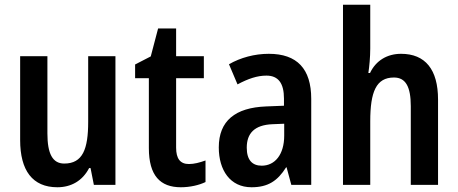

<svg xmlns="http://www.w3.org/2000/svg" viewBox="-20 -780 1933 810"><path d="M467 -543H352V-266C352 -151 329 -90 251 -90C202 -90 180 -131 180 -217V-543H65V-189C65 -61 117 10 222 10C280 10 328 -17 356 -71H362L376 0H467Z M777 -88C740 -88 723 -111 723 -157V-450H840V-543H723V-660H647L616 -542L550 -508V-450H608V-155C608 -39 656 10 743 10C782 10 820 1 847 -12V-103C822 -94 799 -88 777 -88Z M1114 -553C1054 -553 995 -537 946 -509L982 -424C1027 -448 1065 -461 1104 -461C1154 -461 1178 -429 1178 -364V-334L1103 -331C972 -326 903 -270 903 -158C903 -62 951 10 1041 10C1111 10 1151 -17 1187 -74H1189L1209 0H1293V-363C1293 -490 1233 -553 1114 -553ZM1130 -256 1179 -258V-208C1179 -128 1140 -81 1084 -81C1045 -81 1021 -104 1021 -157C1021 -217 1053 -253 1130 -256Z M1542 -575V-760H1427V0H1542V-268C1542 -393 1567 -453 1642 -453C1691 -453 1713 -415 1713 -332V0H1828V-360C1828 -487 1774 -553 1672 -553C1614 -553 1566 -525 1541 -472H1534C1538 -498 1542 -539 1542 -575Z"/></svg>

Font: Noto Sans Gujarati UI Condensed SemiBold
Style: Regular
Weight: 600
Width: 3
Designer: Jelle Bosma - Monotype Design Team, Universal Thirst
Foundry: Monotype Imaging Inc.
Version: Version 2.106